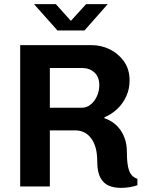

<svg xmlns="http://www.w3.org/2000/svg" viewBox="-20 -905 717 932"><path d="M567 7Q533 7 507.5 -4Q482 -15 467 -43Q452 -71 452 -122Q452 -159 444.5 -186.5Q437 -214 422.5 -233.5Q408 -253 388.5 -262.5Q369 -272 346 -272H222V0H78V-686H423Q472 -686 514 -665Q556 -644 582.5 -606Q609 -568 609 -515Q609 -472 592.5 -436.5Q576 -401 548 -375Q520 -349 487 -336V-331Q504 -326 523 -314Q542 -302 558.5 -282Q575 -262 585.5 -233Q596 -204 596 -165Q596 -136 598.5 -114.5Q601 -93 606.5 -77.5Q612 -62 622 -52Q632 -42 647 -37V-6Q631 0 609.5 3.5Q588 7 567 7ZM222 -382H377Q401 -382 420 -397.5Q439 -413 450.5 -438Q462 -463 462 -492Q462 -531 438.5 -553Q415 -575 378 -575H222ZM259 -757 145 -885H251L341 -785H307L398 -885H503L390 -757Z"/></svg>

Font: Chivo Medium SemiBold
Style: Regular
Weight: 600
Version: Version 2.002